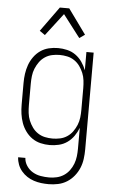

<svg xmlns="http://www.w3.org/2000/svg" viewBox="-63 -793 626 1057"><g transform="rotate(5 250.0 -264.0)"><path d="M247 223Q226 223 205.5 220.5Q185 218 165 211.5Q145 205 127.5 193.5Q110 182 96.5 166Q83 150 75.5 130.5Q68 111 67 90H107Q108 113 121.5 133.5Q135 154 155.5 166Q176 178 199.5 182Q223 186 247 186Q268 186 289 181Q310 176 327.5 164.5Q345 153 358 135.5Q371 118 378.5 98Q386 78 388.5 57Q391 36 391 15V-101Q382 -77 367 -55.5Q352 -34 331 -19Q310 -4 284.5 2Q259 8 234 8Q208 8 183 2Q158 -4 137 -18.5Q116 -33 100.5 -54.5Q85 -76 76.5 -100Q68 -124 64.5 -149Q61 -174 61 -200V-320Q61 -346 64.5 -371Q68 -396 76.5 -420Q85 -444 100.5 -465.5Q116 -487 137 -501.5Q158 -516 183 -522Q208 -528 234 -528Q259 -528 284.5 -522Q310 -516 331 -501Q352 -486 367 -464.5Q382 -443 391 -419V-520H431V15Q431 41 427.5 67.5Q424 94 414 118Q404 142 387 163Q370 184 347.5 198Q325 212 299 217.5Q273 223 247 223ZM246 -29Q267 -29 288 -33.5Q309 -38 327 -50Q345 -62 357.5 -79.5Q370 -97 378 -116.5Q386 -136 388.5 -157.5Q391 -179 391 -200V-320Q391 -341 388.5 -362.5Q386 -384 378 -403.5Q370 -423 357.5 -440.5Q345 -458 327 -470Q309 -482 288 -486.5Q267 -491 246 -491Q225 -491 204 -486.5Q183 -482 165 -470Q147 -458 134.5 -440.5Q122 -423 114 -403.5Q106 -384 103.5 -362.5Q101 -341 101 -320V-200Q101 -179 103.5 -157.5Q106 -136 114 -116.5Q122 -97 134.5 -79.5Q147 -62 165 -50Q183 -38 204 -33.5Q225 -29 246 -29ZM155 -593 125 -614 224 -751H276L375 -614L345 -593L250 -717Z"/></g></svg>

Font: Iosevka Term Curly Extralight
Style: Regular
Weight: 200
Designer: Belleve Invis
Foundry: Belleve Invis
Version: Version 32.3.0